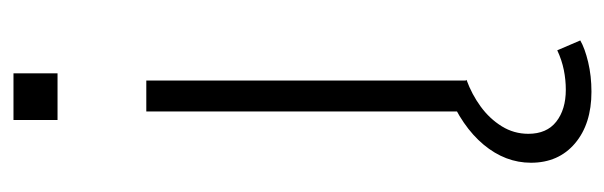

<svg xmlns="http://www.w3.org/2000/svg" viewBox="-334 -396 919 292"><g transform="rotate(-90 126.0 -249.5)"><path d="M103 0V-487H150V0ZM90 -622V-689H161V-622ZM133 190Q84 190 54.5 165Q25 140 25 98Q25 59 52.5 26Q80 -7 131 -28L151 0Q129 8 110.5 21.5Q92 35 80.5 53.5Q69 72 69 94Q69 122 87.5 136.5Q106 151 136 151Q151 151 166 148Q181 145 196 138L211 173Q199 180 178 185Q157 190 133 190Z"/></g></svg>

Font: Nunito Sans 10pt SemiExpanded ExtraLight
Style: Regular
Weight: 250
Width: 6
Designer: Vernon Adams
Foundry: Vernon Adams
Version: Version 3.101;gftools[0.9.27]